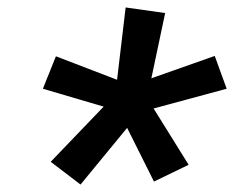

<svg xmlns="http://www.w3.org/2000/svg" viewBox="-20 -790 640 515"><path d="M196 -295 116 -356 258 -504 95 -552 130 -639 294 -576 317 -770 423 -755 386 -580 556 -640 588 -552 392 -499 486 -348 393 -303 321 -447Z"/></svg>

Font: Iosevka Etoile SmBdObl
Style: Regular
Weight: 600
Italic angle: -9°
Designer: Belleve Invis
Foundry: Belleve Invis
Version: Version 15.5.2; ttfautohint (v1.8.4)